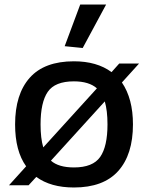

<svg xmlns="http://www.w3.org/2000/svg" viewBox="-20 -822 656 852"><path d="M96 -84Q47 -152 47 -270Q47 -404 112 -477Q177 -550 308 -550Q410 -550 475 -502L509 -540H597L521 -456Q570 -384 570 -270Q570 -136 504.5 -63Q439 10 308 10Q205 10 141 -37L107 0H20ZM308 -79Q392 -79 424.5 -125.5Q457 -172 457 -270Q457 -331 445 -372L206 -109Q240 -79 308 -79ZM160 -270Q160 -208 172 -168L410 -430Q375 -461 308 -461Q224 -461 192 -414.5Q160 -368 160 -270ZM267 -617 336 -802H451L347 -609Z"/></svg>

Font: Encode Sans Normal
Style: Medium
Weight: 500
Designer: Pablo Impallari, Andres Torresi
Foundry: Pablo Impallari, Andres Torresi
Version: Version 1.000; ttfautohint (v1.00) -l 8 -r 50 -G 200 -x 14 -